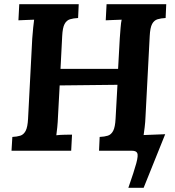

<svg xmlns="http://www.w3.org/2000/svg" viewBox="-20 -720 838 917"><path d="M695 -547 675 -164Q674 -137 671 -112.5Q668 -88 666 -75L769 -79L666 177H593Q621 97 631 59.5Q641 22 635.5 11Q630 0 611 0H453L456 -66Q479 -67 495 -72Q511 -77 520.5 -95Q530 -113 532 -153L541 -315L265 -312L257 -164Q256 -137 253.5 -112Q251 -87 249 -74Q265 -76 289.5 -76.5Q314 -77 324 -77L320 0H35L39 -66Q61 -67 77 -72Q93 -77 102.5 -95Q112 -113 114 -153L134 -536Q136 -563 138.5 -588Q141 -613 143 -626Q127 -625 103 -624.5Q79 -624 68 -623L72 -700H356L353 -634Q331 -633 314.5 -628Q298 -623 288.5 -605.5Q279 -588 277 -547L269 -391H544L552 -536Q554 -563 556 -588Q558 -613 561 -626Q545 -625 520.5 -624.5Q496 -624 485 -623L489 -700H774L771 -634Q749 -633 732.5 -628Q716 -623 706.5 -605.5Q697 -588 695 -547Z"/></svg>

Font: Lora Italic
Style: Italic
Weight: 400
Italic angle: -3°
Designer: Olga Karpushina, Alexei Vanyashin (Cyrillic)
Foundry: Cyreal
Version: Version 2.210; ttfautohint (v1.8.1.43-b0c9)